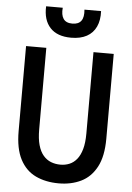

<svg xmlns="http://www.w3.org/2000/svg" viewBox="-63 -1002 725 1058"><g transform="rotate(5 300.0 -473.0)"><path d="M302.5 10Q230 10 174.8 -16.2Q119.5 -42.5 88.5 -101.5Q57.5 -160.5 57.5 -258V-728H169.5V-277Q169.5 -225.5 179.5 -190.2Q189.5 -155 207.8 -133.8Q226 -112.5 250.2 -103Q274.5 -93.5 303 -93.5Q329.5 -93.5 352.5 -103Q375.5 -112.5 393 -133.8Q410.5 -155 420.5 -190.2Q430.5 -225.5 430.5 -277V-727H542.5V-258Q542.5 -160.5 511 -101.5Q479.5 -42.5 425.2 -16.2Q371 10 302.5 10ZM300.5 -795.5Q223 -795.5 184 -838Q145 -880.5 148.5 -956H240.5Q236.5 -916.5 251 -895Q265.5 -873.5 300.5 -873.5Q334.5 -873.5 349.5 -894Q364.5 -914.5 360.5 -956H452.5Q455 -905.5 438.2 -869.5Q421.5 -833.5 386.8 -814.5Q352 -795.5 300.5 -795.5Z"/></g></svg>

Font: Spline Sans Mono Medium
Style: Regular
Weight: 500
Monospace: yes
Version: Version 1.004